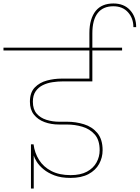

<svg xmlns="http://www.w3.org/2000/svg" viewBox="-70 -1014 803 1104"><path d="M124 70H108V-184H123Q129 -135 154.5 -94.5Q180 -54 225.5 -30.5Q271 -7 336 -7Q393 -7 430 -27Q467 -47 485 -80Q503 -113 503 -150Q503 -209 474.5 -241Q446 -273 403 -285.5Q360 -298 315 -298Q303 -298 291 -298Q279 -298 270 -298Q224 -298 186 -312Q148 -326 125 -355Q102 -384 102 -429Q102 -482 130 -511Q158 -540 200 -551Q242 -562 284 -562H461V-546H292Q263 -546 232.5 -541.5Q202 -537 176.5 -524.5Q151 -512 135 -489Q119 -466 119 -429Q119 -386 140.5 -361Q162 -336 197 -325Q232 -314 271 -314Q282 -314 293.5 -314Q305 -314 316 -314Q366 -314 413 -299.5Q460 -285 490 -249Q520 -213 520 -150Q520 -108 500 -71.5Q480 -35 439 -13Q398 9 335 9Q281 9 243 -5.5Q205 -20 180 -41Q155 -62 141.5 -83.5Q128 -105 124 -120ZM632 -724H-50V-740H632ZM461 -546H444V-732H461ZM461 -733H444V-823Q444 -866 453.5 -898Q463 -930 480.5 -951.5Q498 -973 523.5 -983.5Q549 -994 582 -994Q643 -994 678 -955.5Q713 -917 713 -858H697Q697 -909 666 -943.5Q635 -978 582 -978Q522 -978 491.5 -938.5Q461 -899 461 -822Z"/></svg>

Font: Poppins Devanagari Thin
Style: Regular
Weight: 100
Designer: Ninad Kale (Devanagari), Jonny Pinhorn (Latin)
Foundry: Indian Type Foundry
Version: 4.005